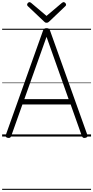

<svg xmlns="http://www.w3.org/2000/svg" viewBox="-20 -1279 873 1799"><path d="M54 13Q39 10 35 3Q31 -4 35 -16L383 -992Q387 -1005 394.5 -1010Q402 -1015 416 -1015Q431 -1015 438 -1010Q445 -1005 449 -992L798 -16Q802 -4 797.5 3Q793 10 778 13Q764 15 757.5 10.5Q751 6 745 -10L642 -300H190L87 -10Q82 5 75.5 10Q69 15 54 13ZM208 -350H623L416 -934ZM576 -1259Q584 -1259 591.5 -1251.5Q599 -1244 599 -1235Q599 -1232 598 -1229Q597 -1226 593 -1222L442 -1078Q436 -1073 431 -1069.5Q426 -1066 416 -1066Q407 -1066 402 -1069.5Q397 -1073 392 -1078L239 -1223Q236 -1227 235 -1230Q234 -1233 234 -1235Q234 -1244 241.5 -1251.5Q249 -1259 256 -1259Q261 -1259 265 -1256.5Q269 -1254 273 -1251L416 -1130L559 -1251Q564 -1254 567.5 -1256.5Q571 -1259 576 -1259ZM0 490H833V500H0ZM0 -20H833V0H0ZM0 -505H833V-500H0ZM0 -1010H833V-1000H0Z"/></svg>

Font: Playwrite PE Guides
Style: Regular
Weight: 400
Designer: Veronika Burian, José Scaglione
Foundry: TypeTogether
Version: Version 1.003